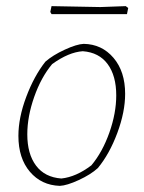

<svg xmlns="http://www.w3.org/2000/svg" viewBox="-20 -600 468 626"><path d="M148 -554 144 -561 148 -580Q289 -577 307 -577L390 -580L398 -574L394 -554ZM175 6Q115 4 77.5 -40Q40 -84 40 -157Q40 -216 65.5 -284Q91 -352 128 -399Q152 -420 191 -438Q230 -456 253 -457Q312 -456 350 -411.5Q388 -367 388 -294Q388 -235 362.5 -166.5Q337 -98 299 -52Q276 -31 237 -13Q198 5 175 6ZM180 -18Q228 -23 278 -61Q314 -104 336.5 -167.5Q359 -231 359 -289Q359 -353 331 -391Q303 -429 250 -433Q204 -430 150 -391Q114 -348 91.5 -284Q69 -220 69 -162Q69 -98 97.5 -60Q126 -22 180 -18Z"/></svg>

Font: Albura ExtraLight
Style: Italic
Weight: 156
Italic angle: -7°
Designer: Mercedes Jáuregui
Foundry: Omnibus-Type Team
Version: Version 1.000